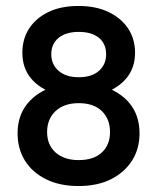

<svg xmlns="http://www.w3.org/2000/svg" viewBox="-20 -614 527 644"><path d="M243 10Q180 10 134 -13Q88 -36 63.5 -75.5Q39 -115 39 -167Q39 -226 72 -266.5Q105 -307 166 -326L168 -298Q113 -316 84 -351Q55 -386 55 -437Q55 -483 77.5 -518Q100 -553 142 -573.5Q184 -594 243 -594Q302 -594 344.5 -573.5Q387 -553 410 -518Q433 -483 433 -437Q433 -386 403.5 -351Q374 -316 319 -298L321 -326Q383 -307 415.5 -266.5Q448 -226 448 -167Q448 -115 423 -75.5Q398 -36 352.5 -13Q307 10 243 10ZM138 -171Q138 -128 166.5 -102.5Q195 -77 244 -77Q294 -77 321.5 -102.5Q349 -128 349 -171Q349 -215 321.5 -241.5Q294 -268 244 -268Q195 -268 166.5 -241.5Q138 -215 138 -171ZM152 -432Q152 -398 176.5 -376.5Q201 -355 244 -355Q288 -355 312 -376.5Q336 -398 336 -432Q336 -467 312 -487Q288 -507 244 -507Q201 -507 176.5 -487Q152 -467 152 -432Z"/></svg>

Font: Rokkitt SemiBold
Style: Regular
Weight: 600
Designer: Vernon Adams
Foundry: Vernon Adams
Version: Version 3.103